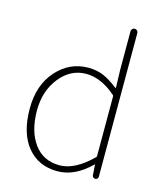

<svg xmlns="http://www.w3.org/2000/svg" viewBox="-119 -882 833 982"><g transform="rotate(15 297.5 -390.5)"><path d="M277.3 12.7Q176.8 12.7 117.7 -59.1Q58.6 -130.9 58.6 -261.7Q58.6 -385.7 127.4 -462.9Q196.3 -540 294.9 -540Q339.8 -540 375.5 -524.9Q411.1 -509.8 453.1 -476.6Q454.1 -475.6 455.6 -476.6Q457 -477.5 457 -478.5L454.1 -573.2V-776.4Q454.1 -783.2 459.5 -788.6Q464.8 -793.9 472.2 -793.9Q479.5 -793.9 484.9 -788.6Q490.2 -783.2 490.2 -776.4V-14.6Q490.2 -8.8 485.8 -4.4Q481.4 0 475.1 0Q468.8 0 463.9 -4.4Q459 -8.8 459 -14.6L455.1 -69.3Q455.1 -70.3 454.1 -70.3Q453.1 -70.3 452.1 -69.3Q369.1 12.7 277.3 12.7ZM280.3 -19.5Q361.3 -19.5 451.2 -108.4Q454.1 -111.3 454.1 -115.2V-430.7Q454.1 -434.6 451.2 -437.5Q372.1 -506.8 293 -506.8Q210 -506.8 153.3 -435.5Q96.7 -364.3 96.7 -261.7Q96.7 -152.3 145 -85.9Q193.4 -19.5 280.3 -19.5Z"/></g></svg>

Font: Gen Jyuu Gothic ExtraLight
Style: Regular
Weight: 100
Designer: [Source Han Sans]
Ryoko NISHIZUKA  (kana & ideographs); Paul D. Hunt (Latin, Greek & Cyrillic); Wenlong ZHANG  (bopomofo
Version: Version 1.002.20150607